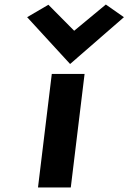

<svg xmlns="http://www.w3.org/2000/svg" viewBox="-20 -819 568 849"><path d="M100 -743 290 -536 528 -743 448 -799 308 -683 194 -798ZM293 10 354 -492H209L148 10Z"/></svg>

Font: Bluebird
Style: SfBdNrwObl
Weight: 700
Designer: Jasper
Foundry: Cannot Into Space Fonts
Version: Version 0.98